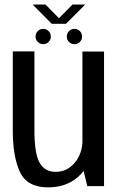

<svg xmlns="http://www.w3.org/2000/svg" viewBox="-20 -822 532 848"><path d="M365.5 0H439.5V-594.5H344V-88.5ZM132 -595H36.5V-244.5Q36.5 -130 68.2 -62.2Q100 5.5 192 5.5Q283.5 5.5 337.5 -53.2Q391.5 -112 391.5 -180.5L344.5 -206Q344.5 -144.5 310.5 -103.8Q276.5 -63 226.5 -63Q177 -63 154.5 -104Q132 -145 132 -246.5ZM171 -627Q185 -627 194.8 -636.8Q204.5 -646.5 204.5 -660.5Q204.5 -674.5 194.8 -684.5Q185 -694.5 171 -694.5Q156.5 -694.5 146.8 -684.5Q137 -674.5 137 -660.5Q137 -646.5 146.8 -636.8Q156.5 -627 171 -627ZM308.5 -627Q323 -627 332.8 -636.8Q342.5 -646.5 342.5 -660.5Q342.5 -674.5 332.8 -684.5Q323 -694.5 308.5 -694.5Q294.5 -694.5 284.8 -684.5Q275 -674.5 275 -660.5Q275 -646.5 284.8 -636.8Q294.5 -627 308.5 -627ZM208.5 -717H271.5L356.5 -802H300.5L240.5 -741.5L181 -802H124Z"/></svg>

Font: Anybody SemiCondensed
Style: Regular
Weight: 400
Width: 4
Version: Version 1.113;gftools[0.9.25]